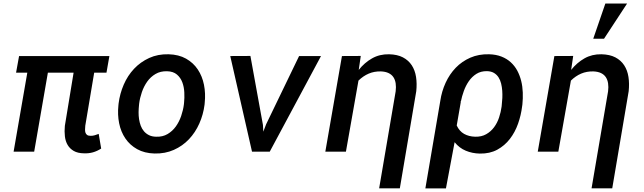

<svg xmlns="http://www.w3.org/2000/svg" viewBox="-20 -838 3561 1061"><path d="M568.4 -436.5H500.5L451.2 -143.1Q450.2 -132.8 450 -122.6Q449.7 -112.3 452.4 -104.5Q455.1 -96.7 461.7 -92Q468.3 -87.4 481.4 -87.4Q493.2 -87.4 503.7 -90.6Q514.2 -93.8 525.4 -98.1L539.1 -17.1Q517.1 -2.9 493.9 3.7Q470.7 10.3 444.3 9.3Q409.7 8.8 387.9 -3.7Q366.2 -16.1 354 -36.6Q341.8 -57.1 338.6 -84.5Q335.4 -111.8 338.4 -142.6L386.7 -436.5H244.6L168.9 0H55.2L130.9 -436.5H68.8L85.4 -528.3H584.5Z M635.3 -265.6Q642.1 -320.3 663.8 -370.4Q685.5 -420.4 720.9 -458Q756.3 -495.6 804.4 -517.6Q852.5 -539.6 911.6 -538.1Q967.8 -536.6 1008.1 -513.9Q1048.3 -491.2 1073 -454.1Q1097.7 -417 1107.2 -369.4Q1116.7 -321.8 1111.3 -270.5L1110.4 -259.8Q1103.5 -205.1 1081.5 -155.5Q1059.6 -106 1024.2 -68.6Q988.8 -31.2 940.7 -9.8Q892.6 11.7 834 10.3Q778.3 8.8 738 -13.7Q697.8 -36.1 672.9 -72.8Q647.9 -109.4 638.4 -156.7Q628.9 -204.1 634.3 -255.4ZM748 -255.4Q746.1 -237.3 745.8 -217.8Q745.6 -198.2 748.5 -179.2Q751.5 -160.2 757.8 -143.1Q764.2 -126 775.4 -112.8Q786.6 -99.6 803 -91.3Q819.3 -83 842.3 -82.5Q878.9 -81.1 906 -97.2Q933.1 -113.3 951.7 -139.2Q970.2 -165 981.2 -197.3Q992.2 -229.5 996.1 -260.3L997.1 -270Q1000 -296.9 998.5 -327.1Q997.1 -357.4 987.5 -383.1Q978 -408.7 957.8 -426Q937.5 -443.4 903.3 -444.3Q866.7 -445.3 839.4 -429.2Q812 -413.1 793.5 -387Q774.9 -360.8 763.9 -328.6Q752.9 -296.4 749 -265.6Z M1433.1 -147.5 1435.1 -110.4 1450.7 -151.4 1632.8 -528.3H1753.9L1470.7 0H1372.6L1252.4 -528.3L1363.8 -528.8Z M1973.6 -528.8 1962.4 -451.7Q1994.1 -491.7 2035.9 -515.4Q2077.6 -539.1 2129.9 -538.1Q2175.8 -537.1 2206.5 -521Q2237.3 -504.9 2255.4 -477.3Q2273.4 -449.7 2279.1 -412.8Q2284.7 -376 2280.3 -334L2189.5 202.6H2075.2L2166.5 -333.5Q2169.4 -357.4 2166.5 -377.2Q2163.6 -397 2154.1 -411.4Q2144.5 -425.8 2127.4 -434.1Q2110.4 -442.4 2085 -443.4Q2048.3 -444.3 2017.6 -431.2Q1986.8 -418 1960.9 -392.6L1891.6 0H1777.8L1869.6 -528.3Z M2865.2 -250Q2859.4 -201.7 2842.8 -154.5Q2826.2 -107.4 2797.6 -70.3Q2769 -33.2 2727.8 -10.7Q2686.5 11.7 2631.3 10.7Q2589.8 9.8 2554 -5.1Q2518.1 -20 2492.2 -52.2L2444.3 203.1H2330.6L2413.1 -280.8Q2420.9 -333.5 2442.6 -380.9Q2464.4 -428.2 2498.5 -463.6Q2532.7 -499 2579.1 -519.3Q2625.5 -539.6 2682.6 -538.1Q2721.2 -537.1 2751 -525.4Q2780.8 -513.7 2802.5 -493.9Q2824.2 -474.1 2838.4 -447.8Q2852.5 -421.4 2860.1 -390.9Q2867.7 -360.4 2868.9 -326.9Q2870.1 -293.5 2866.7 -260.3ZM2752.9 -259.8Q2754.9 -276.4 2755.9 -296.4Q2756.8 -316.4 2755.4 -336.7Q2753.9 -356.9 2749.3 -376.2Q2744.6 -395.5 2734.9 -410.6Q2725.1 -425.8 2709.5 -435.1Q2693.8 -444.3 2670.9 -444.8Q2637.2 -445.3 2612.5 -429.7Q2587.9 -414.1 2570.8 -389.4Q2553.7 -364.7 2543 -334.7Q2532.2 -304.7 2526.9 -277.3L2523.4 -273.9L2526.4 -274.4L2503.9 -144.5Q2518.6 -112.8 2544.7 -98.1Q2570.8 -83.5 2605.5 -82.5Q2640.6 -81.5 2666.5 -96.2Q2692.4 -110.8 2710.2 -134.8Q2728 -158.7 2738 -189Q2748 -219.2 2752 -249.5Z M3147.5 -528.8 3136.2 -451.7Q3168 -491.7 3209.7 -515.4Q3251.5 -539.1 3303.7 -538.1Q3349.6 -537.1 3380.4 -521Q3411.1 -504.9 3429.2 -477.3Q3447.3 -449.7 3452.9 -412.8Q3458.5 -376 3454.1 -334L3363.3 202.6H3249L3340.3 -333.5Q3343.3 -357.4 3340.3 -377.2Q3337.4 -397 3327.9 -411.4Q3318.4 -425.8 3301.3 -434.1Q3284.2 -442.4 3258.8 -443.4Q3222.2 -444.3 3191.4 -431.2Q3160.6 -418 3134.8 -392.6L3065.4 0H2951.7L3043.5 -528.3ZM3325.2 -818.4H3445.3L3317.9 -624H3258.3Z"/></svg>

Font: Roboto Mono Medium
Style: Italic
Weight: 500
Designer: Google
Version: Version 2.000985; 2015; ttfautohint (v1.3)